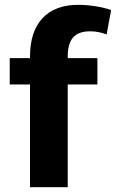

<svg xmlns="http://www.w3.org/2000/svg" viewBox="-20 -783 485 803"><path d="M105.5 -546.1Q105.5 -651.2 157.8 -707Q210.1 -762.8 307.7 -762.8Q341.1 -762.8 378.8 -757Q416.5 -751.1 444.7 -741L425.9 -639Q409 -645.6 391.4 -648.8Q373.9 -652.1 356.9 -652.1Q308.6 -652.1 286 -626.7Q263.3 -601.4 263.3 -546.1V0H105.5ZM20.7 -540H387.4V-429.8H20.7Z"/></svg>

Font: Pathway Extreme 8pt Thin
Style: Regular
Weight: 100
Version: Version 1.001;gftools[0.9.26]